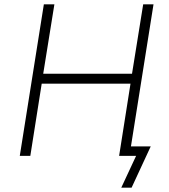

<svg xmlns="http://www.w3.org/2000/svg" viewBox="-20 -725 788 893"><path d="M544 148 613 0H534L541 -44H681L592 148ZM72 0 184 -705H233L181 -382H594L646 -705H694L582 0H534L587 -336H174L121 0Z"/></svg>

Font: Nunito Sans 7pt SemiCondensed ExtraLight
Style: Italic
Weight: 250
Width: 4
Italic angle: -9°
Designer: Vernon Adams
Foundry: Vernon Adams
Version: Version 3.101;gftools[0.9.27]